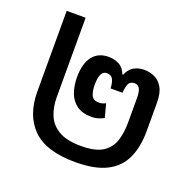

<svg xmlns="http://www.w3.org/2000/svg" viewBox="-109 -697 830 819"><g transform="rotate(20 306.5 -287.0)"><path d="M313 10Q180 10 119.5 -50.5Q59 -111 59 -218V-584H145V-223Q145 -180 159.5 -143.5Q174 -107 210.5 -85Q247 -63 313 -63Q379 -63 412 -85Q445 -107 456.5 -143.5Q468 -180 468 -224V-338Q468 -368 460 -380.5Q452 -393 437 -393Q417 -393 410.5 -378Q404 -363 402 -337H348Q347 -364 339 -378.5Q331 -393 311 -393Q279 -393 279 -328Q279 -301 287 -282Q295 -263 322 -263Q336 -263 352 -271L368 -210Q355 -203 342 -199Q329 -195 313 -195Q270 -195 244.5 -214Q219 -233 208 -264.5Q197 -296 197 -333Q197 -395 222.5 -428Q248 -461 295 -461Q321 -461 343 -449.5Q365 -438 375 -410H378Q390 -438 410.5 -449.5Q431 -461 457 -461Q481 -461 503.5 -451Q526 -441 540.5 -416Q555 -391 555 -346V-218Q555 -147 531.5 -95.5Q508 -44 455 -17Q402 10 313 10Z"/></g></svg>

Font: Noto Sans Living
Style: Regular
Weight: 400
Designer: Monotype Design Team
Foundry: Monotype Imaging Inc.
Version: Version 2.013; ttfautohint (v1.8.4.7-5d5b)